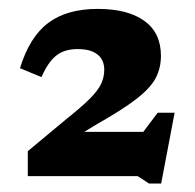

<svg xmlns="http://www.w3.org/2000/svg" viewBox="-20 -728 450 442"><path d="M265.5 -365.5 343 -468.5H382L351 -305.5H323L297 -322.5H44V-380L133.5 -454.5Q168 -482 186.8 -500.8Q205.5 -519.5 212.8 -535Q220 -550.5 220 -567.5Q220 -590 204.5 -602.5Q189 -615 159 -615Q127.5 -615 108.8 -599.5Q90 -584 75.5 -550.5L26 -571Q48 -643 91 -675.2Q134 -707.5 205 -707.5Q274 -707.5 312.2 -680Q350.5 -652.5 350.5 -599.5Q350.5 -572 338.8 -549Q327 -526 295 -501Q263 -476 202 -441.5L129 -397L128.5 -424.5H358.5Z"/></svg>

Font: Newsreader 9pt
Style: Bold
Weight: 700
Designer: Hugues Gentile
Foundry: Production Type
Version: Version 1.003